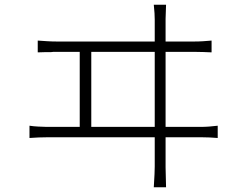

<svg xmlns="http://www.w3.org/2000/svg" viewBox="-20 -773 1040 814"><path d="M682 -191H837C855 -191 881 -190 903 -188V-240C877 -237 856 -235 829 -235H682V-553H812C830 -553 855 -552 877 -551V-601C853 -599 832 -597 804 -597H682V-693C682 -705 683 -727 684 -753H632C635 -726 636 -704 636 -690V-597H220C193 -597 168 -599 140 -601V-551C160 -552 178 -552 196 -552L205 -553C210 -553 215 -553 220 -553H318V-235H179C154 -236 131 -236 105 -240V-188C133 -190 155 -191 179 -191H636V-67C636 -55 635 -23 632 21H684C683 -17 682 -49 682 -64V-191ZM367 -235V-553H636V-235H367Z"/></svg>

Font: Glow Sans SC Normal Light
Style: Regular
Weight: 300
Designer: Ryoko NISHIZUKA (kana, bopomofo & ideographs); Paul D. Hunt (Latin, Greek & Cyrillic); Sandoll Communications, Soo-young
Version: Version 0.93